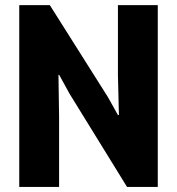

<svg xmlns="http://www.w3.org/2000/svg" viewBox="-20 -740 701 760"><path d="M56.2 0V-719.7H177.2L406.7 -356.4L446.8 -284.7H450.7L446.8 -442.9V-719.7H604.5V0H482.9L254.9 -369.6L214.4 -443.4H211.4L213.9 -276.9V0Z"/></svg>

Font: Reddit Sans Condensed ExtraBold
Style: Regular
Weight: 800
Designer: Stephen Hutchings
Foundry: Reddit
Version: Version 1.014